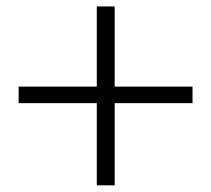

<svg xmlns="http://www.w3.org/2000/svg" viewBox="-20 -654 643 585"><path d="M274.9 -89.4H329.4V-634.4H274.9ZM566.6 -339.7V-390.1H36.8V-339.7Z"/></svg>

Font: Source Han Serif CN VF
Style: Regular
Weight: 250
Designer: Ryoko NISHIZUKA 西塚涼子 (kana & ideographs); Frank Grießhammer (Latin, Greek & Cyrillic); Wenlong ZHANG 张文龙 (bopomofo); San
Foundry: Adobe
Version: Version 2.002;hotconv 1.1.0;makeotfexe 2.6.0